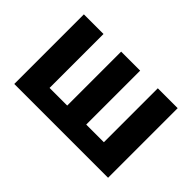

<svg xmlns="http://www.w3.org/2000/svg" viewBox="-94 -832 1100 1100"><g transform="rotate(45 455.5 -282.0)"><path d="M76 0V-564H235V-127H378V-564H532V-127H675V-564H836V0Z"/></g></svg>

Font: Noto Sans KR ExtraBold
Style: Regular
Weight: 800
Designer: Ryoko NISHIZUKA  (kana, bopomofo & ideographs); Paul D. Hunt (Latin, Greek & Cyrillic); Sandoll Communications , Soo-you
Foundry: Adobe
Version: Version 2.004-H2;hotconv 1.0.118;makeotfexe 2.5.65603